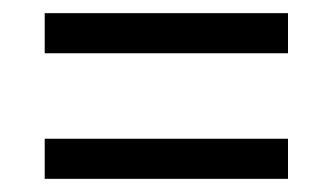

<svg xmlns="http://www.w3.org/2000/svg" viewBox="-20 -503 506 292"><path d="M48 -422H418V-483H48ZM48 -231H418V-292H48Z"/></svg>

Font: Noto Serif Condensed Medium
Style: Regular
Weight: 500
Width: 3
Designer: Monotype Design Team
Foundry: Monotype Imaging Inc.
Version: Version 2.015